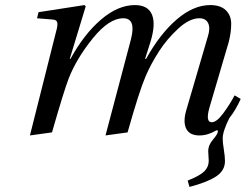

<svg xmlns="http://www.w3.org/2000/svg" viewBox="-20 -522 969 757"><path d="M98 12 201 -397Q208 -421 206 -432.5Q204 -444 187 -445L126 -450L132 -474L313 -502L318 -497L255 -290H258Q311 -387 378 -444.5Q445 -502 512 -502Q564 -502 579.5 -463.5Q595 -425 572 -353L552 -290H556Q611 -389 677 -445.5Q743 -502 809 -502Q849 -502 870 -482Q891 -462 891.5 -429.5Q892 -397 882 -357L805 -95Q790 -40 815 -40Q834 -40 860 -75Q886 -110 905 -146L929 -132Q910 -89 884 -56Q858 -4 858 24Q858 40 862.5 67.5Q867 95 867 113Q867 151 831.5 174Q796 197 727 215L720 190Q768 171 785.5 153.5Q803 136 803 112Q803 107 802 93.5Q801 80 801 74Q801 50 820 28Q839 6 839 -4Q839 -11 831 -7Q799 12 766 12Q728 12 714.5 -14Q701 -40 714 -86L800 -380Q810 -412 800.5 -431Q791 -450 766 -450Q727 -450 682.5 -409Q638 -368 606.5 -319Q575 -270 554 -221Q529 -163 483 0L396 12L496 -366Q518 -450 466 -450Q410 -450 346 -371Q282 -292 251 -213Q232 -164 185 0Z"/></svg>

Font: Lingua Franca
Style: Italic
Weight: 400
Italic angle: -13°
Version: Version 1.19